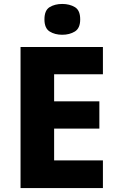

<svg xmlns="http://www.w3.org/2000/svg" viewBox="-20 -952 595 972"><path d="M501 0H84V-714H501V-576H254V-439H483V-301H254V-140H501ZM295 -932Q332 -932 359 -916Q386 -900 386 -854Q386 -809 359 -792.5Q332 -776 295 -776Q258 -776 231.5 -792.5Q205 -809 205 -854Q205 -900 231.5 -916Q258 -932 295 -932Z"/></svg>

Font: Noto Sans ExtraBold
Style: Regular
Weight: 800
Designer: Monotype Design Team
Foundry: Monotype Imaging Inc.
Version: Version 2.007